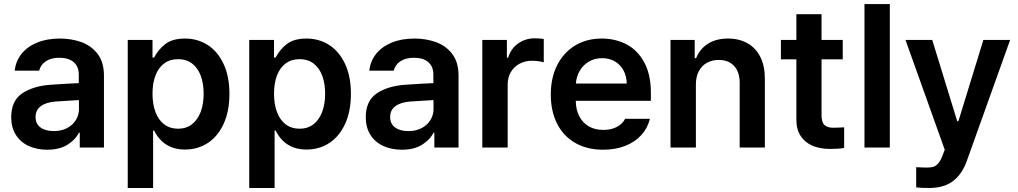

<svg xmlns="http://www.w3.org/2000/svg" viewBox="-20 -727 5016 946"><path d="M232.4 -309.6Q316.9 -315.4 368.2 -317.4V-359.4Q368.2 -398.9 343.3 -420.7Q318.4 -442.4 272.5 -442.4Q231.9 -442.4 206.1 -425.3Q180.2 -408.2 172.9 -378.9H52.7Q57.1 -424.3 85 -460.2Q112.8 -496.1 161.6 -516.6Q210.4 -537.1 275.4 -537.1Q331.1 -537.1 380.1 -519.8Q429.2 -502.4 460.7 -461.7Q492.2 -420.9 492.2 -354.5V0H373V-73.2H369.1Q349.6 -36.1 310.5 -12.7Q271.5 10.7 212.9 10.7Q161.6 10.7 121.3 -7.8Q81.1 -26.4 58.1 -62.5Q35.2 -98.6 35.2 -149.4Q35.2 -231.4 90.6 -267.8Q146 -304.2 232.4 -309.6ZM245.1 -81.1Q281.7 -81.1 310.1 -95.7Q338.4 -110.4 353.8 -135.5Q369.1 -160.6 369.1 -190.4L368.7 -233.9L252 -226.6Q206.1 -222.7 180.7 -203.6Q155.3 -184.6 155.3 -150.4Q155.3 -116.7 179.7 -98.9Q204.1 -81.1 245.1 -81.1Z M609.4 -530.3H731.4V-443.4H739.3Q759.3 -482.4 794.4 -509.8Q829.6 -537.1 891.6 -537.1Q953.6 -537.1 1003.2 -505.4Q1052.7 -473.6 1081.5 -412.1Q1110.4 -350.6 1110.4 -264.6Q1110.4 -179.2 1082 -117.2Q1053.7 -55.2 1004.2 -22.7Q954.6 9.8 891.6 9.8Q786.1 9.8 739.3 -84H734.4V199.2H609.4ZM857.4 -92.8Q897.5 -92.8 925.8 -114.7Q954.1 -136.7 968.8 -175.8Q983.4 -214.8 983.4 -265.6Q983.4 -315.4 969 -354Q954.6 -392.6 926.3 -414.1Q897.9 -435.5 857.4 -435.5Q817.4 -435.5 789.1 -414.6Q760.7 -393.6 746.1 -355.2Q731.4 -316.9 731.4 -265.6Q731.4 -213.9 746.1 -174.8Q760.7 -135.7 789.1 -114.3Q817.4 -92.8 857.4 -92.8Z M1208 -530.3H1330.1V-443.4H1337.9Q1357.9 -482.4 1393.1 -509.8Q1428.2 -537.1 1490.2 -537.1Q1552.2 -537.1 1601.8 -505.4Q1651.4 -473.6 1680.2 -412.1Q1709 -350.6 1709 -264.6Q1709 -179.2 1680.7 -117.2Q1652.3 -55.2 1602.8 -22.7Q1553.2 9.8 1490.2 9.8Q1384.8 9.8 1337.9 -84H1333V199.2H1208ZM1456.1 -92.8Q1496.1 -92.8 1524.4 -114.7Q1552.7 -136.7 1567.4 -175.8Q1582 -214.8 1582 -265.6Q1582 -315.4 1567.6 -354Q1553.2 -392.6 1524.9 -414.1Q1496.6 -435.5 1456.1 -435.5Q1416 -435.5 1387.7 -414.6Q1359.4 -393.6 1344.7 -355.2Q1330.1 -316.9 1330.1 -265.6Q1330.1 -213.9 1344.7 -174.8Q1359.4 -135.7 1387.7 -114.3Q1416 -92.8 1456.1 -92.8Z M1979.5 -309.6Q2064 -315.4 2115.2 -317.4V-359.4Q2115.2 -398.9 2090.3 -420.7Q2065.4 -442.4 2019.5 -442.4Q1979 -442.4 1953.1 -425.3Q1927.2 -408.2 1919.9 -378.9H1799.8Q1804.2 -424.3 1832 -460.2Q1859.9 -496.1 1908.7 -516.6Q1957.5 -537.1 2022.5 -537.1Q2078.1 -537.1 2127.2 -519.8Q2176.3 -502.4 2207.8 -461.7Q2239.3 -420.9 2239.3 -354.5V0H2120.1V-73.2H2116.2Q2096.7 -36.1 2057.6 -12.7Q2018.6 10.7 1960 10.7Q1908.7 10.7 1868.4 -7.8Q1828.1 -26.4 1805.2 -62.5Q1782.2 -98.6 1782.2 -149.4Q1782.2 -231.4 1837.6 -267.8Q1893.1 -304.2 1979.5 -309.6ZM1992.2 -81.1Q2028.8 -81.1 2057.1 -95.7Q2085.4 -110.4 2100.8 -135.5Q2116.2 -160.6 2116.2 -190.4L2115.7 -233.9L1999 -226.6Q1953.1 -222.7 1927.7 -203.6Q1902.3 -184.6 1902.3 -150.4Q1902.3 -116.7 1926.8 -98.9Q1951.2 -81.1 1992.2 -81.1Z M2356.4 -530.3H2477.5V-442.4H2483.4Q2497.1 -487.3 2532.7 -512.7Q2568.4 -538.1 2614.3 -538.1Q2641.6 -538.1 2659.2 -535.2V-419.9Q2650.9 -422.9 2633.8 -425.3Q2616.7 -427.7 2601.6 -427.7Q2567.4 -427.7 2540 -413.1Q2512.7 -398.4 2497.1 -372.1Q2481.4 -345.7 2481.4 -312.5V0H2356.4Z M2693.8 -261.7Q2693.8 -343.3 2725.1 -405.5Q2756.3 -467.8 2813.2 -502.4Q2870.1 -537.1 2944.8 -537.1Q3012.2 -537.1 3067.1 -508.3Q3122.1 -479.5 3154.5 -419.2Q3187 -358.9 3187 -269.5V-230.5H2816.9Q2817.4 -186 2834.5 -153.6Q2851.6 -121.1 2881.8 -104Q2912.1 -86.9 2952.6 -86.9Q2992.2 -86.9 3020 -102.1Q3047.9 -117.2 3060.1 -141.6H3182.1Q3170.9 -95.7 3139.6 -61.3Q3108.4 -26.9 3060.3 -8.1Q3012.2 10.7 2951.7 10.7Q2872.6 10.7 2814.2 -22.7Q2755.9 -56.2 2724.9 -117.7Q2693.8 -179.2 2693.8 -261.7ZM3067.9 -315.4Q3067.4 -351.6 3052.2 -379.9Q3037.1 -408.2 3009.8 -424.3Q2982.4 -440.4 2946.8 -440.4Q2910.2 -440.4 2881.6 -423.6Q2853 -406.7 2836.4 -378.2Q2819.8 -349.6 2817.4 -315.4Z M3408.7 0H3283.7V-530.3H3402.8V-440.4H3409.7Q3428.2 -486.3 3468.5 -511.7Q3508.8 -537.1 3566.9 -537.1Q3622.1 -537.1 3663.3 -513.7Q3704.6 -490.2 3726.8 -445.3Q3749 -400.4 3748.5 -337.9V0H3624.5V-318.4Q3624.5 -372.1 3597.2 -401.9Q3569.8 -431.6 3521 -431.6Q3487.8 -431.6 3462.4 -417.2Q3437 -402.8 3422.9 -375.7Q3408.7 -348.6 3408.7 -310.5Z M4132.3 -434.6H4027.8V-159.2Q4027.8 -124 4042.7 -110.8Q4057.6 -97.7 4084.5 -97.7Q4107.9 -97.7 4139.2 -99.6V2Q4114.7 6.8 4068.8 6.8Q4020.5 6.8 3983.2 -9Q3945.8 -24.9 3924.6 -57.6Q3903.3 -90.3 3903.8 -138.7V-434.6H3827.6V-530.3H3903.8V-657.2H4027.8V-530.3H4132.3Z M4364.3 0H4239.3V-707H4364.3Z M4494.1 196.3V96.7Q4525.4 98.6 4546.9 98.6Q4565.4 98.6 4577.9 95.2Q4590.3 91.8 4602.1 78.9Q4613.8 65.9 4624 39.1L4634.8 10.7L4441.4 -530.3H4573.2L4696.3 -129.9H4702.1L4825.2 -530.3H4957L4744.1 64.5Q4720.7 130.9 4675.8 165Q4630.9 199.2 4558.6 199.2Q4517.6 199.2 4494.1 196.3Z"/></svg>

Font: Pretendard Std SemiBold
Style: Regular
Weight: 600
Designer: Base glyphs from Inter by Rasmus Andersson; Hangeul glyphs from Noto Sans CJK(Source Han Sans) by Jang Soo-young and Kan
Foundry: Kil Hyung-jin
Version: Version 1.309